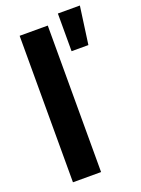

<svg xmlns="http://www.w3.org/2000/svg" viewBox="-145 -830 660 896"><g transform="rotate(-20 185.0 -382.0)"><path d="M196.8 -727.5V0H57.1V-727.5ZM260.3 -577.1V-764.2H369.6L343.8 -577.1Z"/></g></svg>

Font: Inter Cardless Tabular Bold
Style: Bold
Weight: 700
Designer: Rasmus Andersson
Foundry: rsms
Version: Version 4.000;git-4fc901f